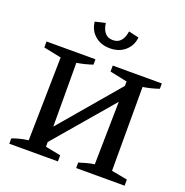

<svg xmlns="http://www.w3.org/2000/svg" viewBox="-151 -1011 1103 1147"><g transform="rotate(20 400.5 -437.5)"><path d="M32 0V-34Q59 -44 84 -50Q109 -56 134 -59L144 -589L32 -612V-650H343V-616Q297 -600 243 -591L244 -186L563 -561V-589L453 -612V-650H765V-616Q742 -608 716.5 -601.5Q691 -595 664 -591V-58L765 -39V0H457V-35Q482 -43 506 -49.5Q530 -56 554 -59L561 -459L244 -88V-58L341 -39V0ZM401 -741Q343 -741 305 -774Q267 -807 262 -860L327 -875Q338 -793 401 -793Q463 -793 475 -875L540 -860Q535 -808 497 -774.5Q459 -741 401 -741Z"/></g></svg>

Font: Piazzolla Medium
Style: Regular
Weight: 500
Designer: Juan Pablo del Peral
Foundry: Huerta Tipografica
Version: Version 1.330